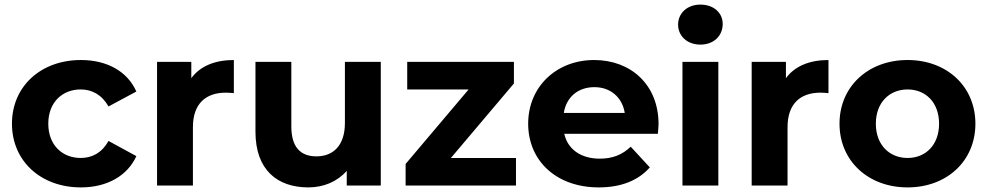

<svg xmlns="http://www.w3.org/2000/svg" viewBox="-20 -807 4294 835"><path d="M332 8C445 8 534 -42 573 -128L452 -194C423 -142 380 -120 331 -120C252 -120 190 -175 190 -269C190 -363 252 -418 331 -418C380 -418 423 -395 452 -344L573 -409C534 -497 445 -546 332 -546C157 -546 32 -431 32 -269C32 -107 157 8 332 8Z M812 -467V-538H663V0H819V-254C819 -357 876 -404 962 -404C974 -404 984 -403 997 -402V-546C914 -546 850 -519 812 -467Z M1480 -538V-272C1480 -173 1428 -127 1356 -127C1287 -127 1247 -167 1247 -257V-538H1091V-234C1091 -68 1186 8 1321 8C1387 8 1447 -17 1488 -64V0H1636V-538Z M1941 -120 2215 -444V-538H1751V-418H2018L1744 -94V0H2224V-120Z M2844 -267C2844 -440 2722 -546 2564 -546C2400 -546 2277 -430 2277 -269C2277 -109 2398 8 2584 8C2681 8 2756 -22 2806 -79L2723 -169C2686 -134 2645 -117 2588 -117C2506 -117 2449 -158 2434 -225H2841C2842 -238 2844 -255 2844 -267ZM2565 -428C2635 -428 2686 -384 2697 -316H2432C2443 -385 2494 -428 2565 -428Z M3026 -613C3084 -613 3123 -651 3123 -703C3123 -751 3084 -787 3026 -787C2968 -787 2929 -749 2929 -700C2929 -651 2968 -613 3026 -613ZM2948 0H3104V-538H2948Z M3398 -467V-538H3249V0H3405V-254C3405 -357 3462 -404 3548 -404C3560 -404 3570 -403 3583 -402V-546C3500 -546 3436 -519 3398 -467Z M3927 8C4098 8 4222 -107 4222 -269C4222 -431 4098 -546 3927 -546C3756 -546 3631 -431 3631 -269C3631 -107 3756 8 3927 8ZM3927 -120C3849 -120 3789 -176 3789 -269C3789 -362 3849 -418 3927 -418C4005 -418 4064 -362 4064 -269C4064 -176 4005 -120 3927 -120Z"/></svg>

Font: Montserrat Lite
Style: Bold
Weight: 700
Designer: Julieta Ulanovsky
Foundry: Julieta Ulanovsky
Version: Version 7.200;PS 007.200;hotconv 1.0.88;makeotf.lib2.5.64775